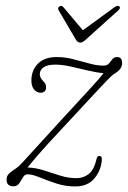

<svg xmlns="http://www.w3.org/2000/svg" viewBox="-20 -646 448 673"><path d="M337 -86Q334.5 -49 311 -20.8Q287.5 7.5 244 7.5Q208.5 7.5 176.2 -3.2Q144 -14 118.5 -24.5Q93 -35 77 -35Q66.5 -35 60.5 -24.5Q54.5 -14 47.5 -3.5Q40.5 7 27 7Q3 7 3 -16.5Q3 -30 13 -38.8Q23 -47.5 38.5 -57.5Q45 -62 58.5 -76.2Q72 -90.5 104 -126Q136 -161.5 198 -229Q259.5 -296 294 -333.2Q328.5 -370.5 343 -389.5Q319 -391.5 288.5 -398.8Q258 -406 227.8 -412.8Q197.5 -419.5 174 -419.5Q145.5 -419.5 132.5 -410Q119.5 -400.5 119.5 -386Q119.5 -380.5 122.2 -374.2Q125 -368 132 -361Q141.5 -352.5 141.5 -340.5Q141.5 -321 122.5 -321Q108.5 -321 99.2 -332.5Q90 -344 90 -364Q90 -399.5 113 -422.8Q136 -446 178.5 -446Q208 -446 237 -438.5Q266 -431 292.8 -423.5Q319.5 -416 342.5 -416Q355.5 -416 362 -423.5Q368.5 -431 374 -438.5Q379.5 -446 390.5 -446Q408 -446 408 -424.5Q408 -414 401.5 -404.8Q395 -395.5 378.5 -386Q372.5 -382 356.8 -366Q341 -350 307.8 -314Q274.5 -278 215.5 -214.5Q175 -171.5 149.8 -143.8Q124.5 -116 107.8 -96.5Q91 -77 76.5 -59Q105 -58 133.8 -48.8Q162.5 -39.5 191 -30.5Q219.5 -21.5 248 -21.5Q273 -21.5 291.5 -36.5Q310 -51.5 318.5 -89Q320.5 -100 329.5 -99.5Q337.5 -99 337 -86ZM280.5 -507Q269 -496.5 261.5 -496.5Q252.5 -496.5 246 -507L185.5 -610Q180.5 -619 189.5 -624Q196 -628 202.5 -620.5L270.5 -540L381 -620.5Q393 -628.5 398 -624Q404 -618.5 395 -610Z"/></svg>

Font: Fraunces 72pt SuperSoft Thin
Style: Italic
Weight: 100
Italic angle: -16°
Version: Version 1.000;[b76b70a41]